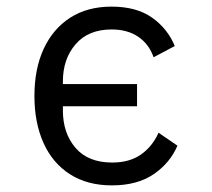

<svg xmlns="http://www.w3.org/2000/svg" viewBox="-20 -548 640 580"><path d="M318 12Q244 12 191.5 -21.5Q139 -55 111.5 -116Q84 -177 84 -258Q84 -340 112 -400.5Q140 -461 192 -494.5Q244 -528 317 -528Q392 -528 439 -495Q486 -462 508 -409L444 -375Q430 -415 397.5 -437Q365 -459 317 -459Q247 -459 208.5 -414.5Q170 -370 170 -302V-294H394V-227H170V-214Q170 -146 208 -101.5Q246 -57 319 -57Q371 -57 405.5 -81Q440 -105 459 -147L516 -108Q494 -56 444.5 -22Q395 12 318 12Z"/></svg>

Font: Lilex
Style: Regular
Weight: 400
Monospace: yes
Designer: Mike Abbink, Paul van der Laan, Pieter van Rosmalen, Mikhael Khrustik
Foundry: Mikhael Khrustik
Version: Version 2.510